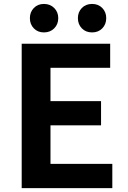

<svg xmlns="http://www.w3.org/2000/svg" viewBox="-20 -965 655 985"><path d="M91.3 0V-740.8H545.2V-617.3H239V-446.1H498.4V-321.9H239V-124.3H556.2V0ZM205.2 -798.7Q173.8 -798.7 153.6 -819.5Q133.3 -840.3 133.3 -872.1Q133.3 -903.1 153.6 -924Q173.8 -944.8 205.2 -944.8Q237.4 -944.8 258.1 -924Q278.9 -903.1 278.9 -872.1Q278.9 -840.3 258.1 -819.5Q237.4 -798.7 205.2 -798.7ZM452.5 -798.7Q420.1 -798.7 399.9 -819.5Q379.6 -840.3 379.6 -872.1Q379.6 -903.1 399.9 -924Q420.1 -944.8 452.5 -944.8Q484.5 -944.8 504.7 -924Q525 -903.1 525 -872.1Q525 -840.3 504.7 -819.5Q484.5 -798.7 452.5 -798.7Z"/></svg>

Font: Noto Sans TC Thin
Style: Regular
Weight: 100
Designer: Ryoko NISHIZUKA 西塚涼子 (kana, bopomofo & ideographs); Paul D. Hunt (Latin, Greek & Cyrillic); Sandoll Communications 산돌커뮤니
Foundry: Adobe
Version: Version 2.004-H2;hotconv 1.0.118;makeotfexe 2.5.65603